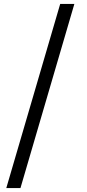

<svg xmlns="http://www.w3.org/2000/svg" viewBox="-20 -797 442 976"><path d="M84 159H12L286 -777H358Z"/></svg>

Font: IBM Plex Sans JP
Style: Regular
Weight: 400
Designer: Mike Abbink; Paul van der Laan; Pieter van Rosmalen; Wujin Sim; Yejin Wi; Jinhee Kim; Boomi Park; Yona Kim; Kichan Ma
Foundry: Sandoll Inc.
Version: Version 1.000